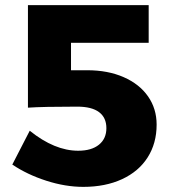

<svg xmlns="http://www.w3.org/2000/svg" viewBox="-20 -721 665 749"><path d="M591 -235Q591 -162 556 -107Q521 -52 456 -22Q391 8 305 8Q235 8 160.5 -16Q86 -40 28 -79L96 -211Q193 -133 285 -133Q337 -133 366 -156.5Q395 -180 395 -221Q395 -262 366.5 -283.5Q338 -305 281 -305Q148 -305 89 -301V-701H560V-554H257V-447H320Q401 -447 462.5 -420Q524 -393 557.5 -345Q591 -297 591 -235Z"/></svg>

Font: Montserrat V1
Style: Bold
Weight: 700
Designer: Julieta Ulanovsky
Foundry: Julieta Ulanovsky
Version: Version 6.001